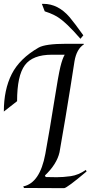

<svg xmlns="http://www.w3.org/2000/svg" viewBox="-25 -979 485 1000"><path d="M309 1 100 0 96 -8Q183 -26 211 -177Q235 -309 257 -448.5Q279 -588 289.5 -631Q300 -674 312 -694H245Q145 -694 104.5 -639.5Q64 -585 64 -452L-5 -398Q-5 -512 36 -593Q77 -674 176 -731Q211 -751 321 -751H411L412 -748Q374 -724 363 -660Q356 -619 342 -526Q318 -374 285 -186Q271 -124 209 -65L213 -57Q237 -56 270.5 -56Q304 -56 343.5 -61.5Q383 -67 422 -94L426 -86Q324 0 309 1ZM201 -959Q278 -959 338 -889Q364 -858 409 -795L394 -777Q319 -864 271 -893Q254 -903 232 -911.5Q210 -920 208 -920L193 -959Q197 -959 201 -959Z"/></svg>

Font: Felipa
Style: Regular
Weight: 400
Designer: Javier Alcaraz
Foundry: Fontstage
Version: Version 1.001